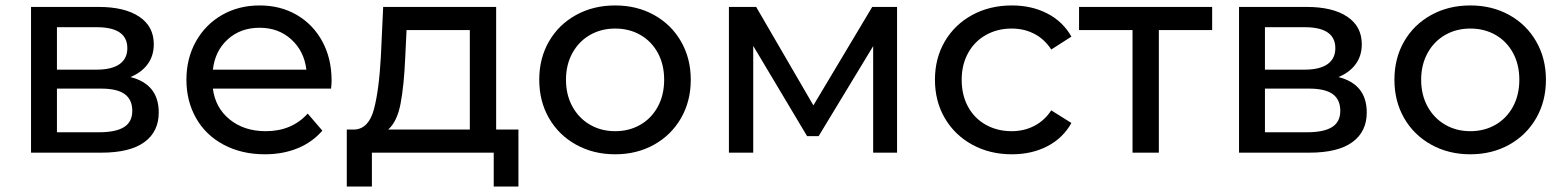

<svg xmlns="http://www.w3.org/2000/svg" viewBox="-20 -555 5686 698"><path d="M92.8 0V-529.8H338.9Q433.1 -529.8 486.1 -494.4Q539.1 -459 539.1 -394Q539.1 -352.1 516.6 -321.5Q494.1 -291 454.1 -274.9Q557.1 -249 557.1 -146Q557.1 -76.2 504.6 -38.1Q452.1 0 348.1 0ZM187 -74.2H340.8Q400.9 -74.2 430.9 -93Q460.9 -111.8 460.9 -151.9Q460.9 -192.9 433.3 -212.9Q405.8 -232.9 347.2 -232.9H187ZM187 -301.8H331.1Q386.2 -301.8 414.6 -321.8Q442.9 -341.8 442.9 -379.9Q442.9 -456.1 331.1 -456.1H187Z M657.7 -265.1Q657.7 -342.3 692.1 -404.1Q726.6 -465.8 787.1 -500.5Q847.7 -535.2 923.8 -535.2Q1000 -535.2 1059.3 -500.5Q1118.7 -465.8 1152.1 -403.8Q1185.5 -341.8 1185.5 -262.2Q1185.5 -251 1183.6 -232.9H753.9Q762.7 -163.1 815.2 -120.6Q867.7 -78.1 945.8 -78.1Q1041 -78.1 1098.6 -142.1L1151.9 -80.1Q1115.7 -38.1 1062.3 -16.1Q1008.8 5.9 942.9 5.9Q858.9 5.9 793.7 -28.6Q728.5 -63 693.1 -125Q657.7 -187 657.7 -265.1ZM753.9 -301.8H1093.8Q1085.9 -368.7 1039.3 -411.4Q992.7 -454.1 923.8 -454.1Q854.5 -454.1 808.1 -412.1Q761.7 -370.1 753.9 -301.8Z M1240.7 -84H1269Q1319.8 -86.9 1338.9 -156Q1357.9 -225.1 1364.7 -351.1L1373 -529.8H1783.7V-84H1864.7V123H1774.9V0H1332V123H1240.7ZM1391.1 -84H1688V-445.8H1458L1453.1 -344.2Q1448.7 -244.1 1436.3 -178.5Q1423.8 -112.8 1391.1 -84Z M1940.4 -265.1Q1940.4 -343.3 1975.8 -404.5Q2011.2 -465.8 2074.2 -500.5Q2137.2 -535.2 2216.3 -535.2Q2295.4 -535.2 2357.9 -500.5Q2420.4 -465.8 2455.8 -404.3Q2491.2 -342.8 2491.2 -265.1Q2491.2 -187 2455.8 -125.5Q2420.4 -64 2357.9 -29.1Q2295.4 5.9 2216.3 5.9Q2137.2 5.9 2074.2 -29.1Q2011.2 -64 1975.8 -125.5Q1940.4 -187 1940.4 -265.1ZM2037.6 -265.1Q2037.6 -210 2061 -167.5Q2084.5 -125 2125 -101.6Q2165.5 -78.1 2216.3 -78.1Q2267.6 -78.1 2308.1 -101.6Q2348.6 -125 2371.6 -167.5Q2394.5 -210 2394.5 -265.1Q2394.5 -320.3 2371.6 -362.5Q2348.6 -404.8 2308.1 -428Q2267.6 -451.2 2216.3 -451.2Q2165.5 -451.2 2125 -428Q2084.5 -404.8 2061 -362.3Q2037.6 -319.8 2037.6 -265.1Z M2629.9 0V-529.8H2729L2937 -171.9L3150.9 -529.8H3241.2V0H3154.3V-387.2L2956.1 -60.1H2914.1L2718.3 -388.2V0Z M3378.9 -265.1Q3378.9 -343.3 3414.8 -404.5Q3450.7 -465.8 3514.4 -500.5Q3578.1 -535.2 3658.7 -535.2Q3730.5 -535.2 3787.1 -506.1Q3843.8 -477.1 3875 -421.9L3801.8 -375Q3776.9 -413.1 3740 -432.1Q3703.1 -451.2 3657.7 -451.2Q3606 -451.2 3564.5 -428Q3522.9 -404.8 3499.5 -362.3Q3476.1 -319.8 3476.1 -265.1Q3476.1 -209 3499.5 -166.5Q3522.9 -124 3564.5 -101.1Q3606 -78.1 3657.7 -78.1Q3702.6 -78.1 3739.7 -97.2Q3776.9 -116.2 3801.8 -153.8L3875 -107.9Q3844.2 -52.7 3787.6 -23.4Q3731 5.9 3658.7 5.9Q3578.1 5.9 3514.4 -29.1Q3450.7 -64 3414.8 -125.5Q3378.9 -187 3378.9 -265.1Z M3902.8 -445.8V-529.8H4386.7V-445.8H4192.9V0H4097.2V-445.8Z M4484.4 0V-529.8H4730.5Q4824.7 -529.8 4877.7 -494.4Q4930.7 -459 4930.7 -394Q4930.7 -352.1 4908.2 -321.5Q4885.7 -291 4845.7 -274.9Q4948.7 -249 4948.7 -146Q4948.7 -76.2 4896.2 -38.1Q4843.8 0 4739.7 0ZM4578.6 -74.2H4732.4Q4792.5 -74.2 4822.5 -93Q4852.5 -111.8 4852.5 -151.9Q4852.5 -192.9 4825 -212.9Q4797.4 -232.9 4738.8 -232.9H4578.6ZM4578.6 -301.8H4722.7Q4777.8 -301.8 4806.2 -321.8Q4834.5 -341.8 4834.5 -379.9Q4834.5 -456.1 4722.7 -456.1H4578.6Z M5049.3 -265.1Q5049.3 -343.3 5084.7 -404.5Q5120.1 -465.8 5183.1 -500.5Q5246.1 -535.2 5325.2 -535.2Q5404.3 -535.2 5466.8 -500.5Q5529.3 -465.8 5564.7 -404.3Q5600.1 -342.8 5600.1 -265.1Q5600.1 -187 5564.7 -125.5Q5529.3 -64 5466.8 -29.1Q5404.3 5.9 5325.2 5.9Q5246.1 5.9 5183.1 -29.1Q5120.1 -64 5084.7 -125.5Q5049.3 -187 5049.3 -265.1ZM5146.5 -265.1Q5146.5 -210 5169.9 -167.5Q5193.4 -125 5233.9 -101.6Q5274.4 -78.1 5325.2 -78.1Q5376.5 -78.1 5417 -101.6Q5457.5 -125 5480.5 -167.5Q5503.4 -210 5503.4 -265.1Q5503.4 -320.3 5480.5 -362.5Q5457.5 -404.8 5417 -428Q5376.5 -451.2 5325.2 -451.2Q5274.4 -451.2 5233.9 -428Q5193.4 -404.8 5169.9 -362.3Q5146.5 -319.8 5146.5 -265.1Z"/></svg>

Font: Montserrat Medium
Style: Regular
Weight: 500
Designer: Julieta Ulanovsky
Foundry: Julieta Ulanovsky
Version: Version 7.200